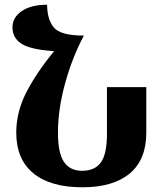

<svg xmlns="http://www.w3.org/2000/svg" viewBox="-20 -785 699 815"><path d="M601 -222V-415H434V-217Q434 -132 408.5 -96Q383 -60 328 -60Q278 -60 252 -97Q226 -134 226 -222Q226 -320 256 -430Q286 -540 336 -634Q236 -634 208 -669Q180 -704 180 -765Q112 -765 72.5 -738Q33 -711 33 -669Q33 -623 72.5 -598.5Q112 -574 210 -568Q137 -480 93 -395.5Q49 -311 49 -222Q49 -109 121.5 -49.5Q194 10 330 10Q460 10 530.5 -48.5Q601 -107 601 -222Z"/></svg>

Font: Noto Serif Armenian SemiCondensed Extra
Style: Regular
Weight: 800
Width: 4
Designer: Monotype Design Team
Foundry: Monotype Imaging Inc.
Version: Version 1.901